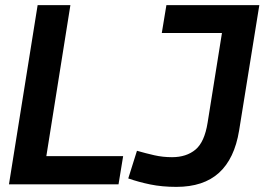

<svg xmlns="http://www.w3.org/2000/svg" viewBox="-20 -720 1033 750"><path d="M15 0 127 -700H255L161 -110H461L443 0ZM481 -23 515 -131Q550 -121 583 -113.5Q616 -106 652 -106Q708 -106 743.5 -135.5Q779 -165 791 -241L847 -591H612L630 -700H993L914 -210Q896 -100 835.5 -45Q775 10 669 10Q613 10 567 0.5Q521 -9 481 -23Z"/></svg>

Font: Georama SemiBold
Style: Italic
Weight: 600
Italic angle: -9°
Designer: Jean-Baptiste Levee
Foundry: Production Type
Version: Version 1.000